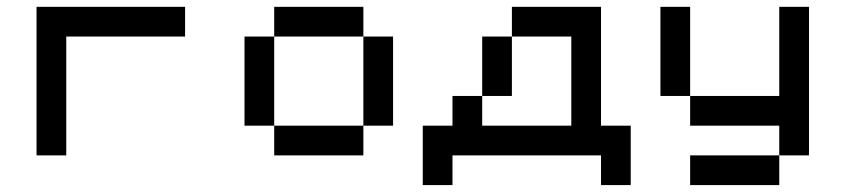

<svg xmlns="http://www.w3.org/2000/svg" viewBox="-20 -454 2471 561"><path d="M86.8 0V-434H520.8V-347.2H173.6V0Z M1041.7 -347.2H1128.5V-86.8H1041.7ZM1041.7 0H781.2V-86.8H1041.7ZM1041.7 -347.2H781.2V-434H1041.7ZM781.2 -86.8H694.4V-347.2H781.2Z M1388.9 -173.6V-347.2H1475.7V-173.6ZM1736.1 -434V-86.8H1822.9V86.8H1736.1V0H1302.1V86.8H1215.3V-86.8H1302.1V-173.6H1388.9V-86.8H1649.3V-347.2H1475.7V-434Z M1996.5 -173.6H2256.9V-434H2343.8V0H2256.9V-86.8H1996.5ZM1996.5 -173.6H1909.7V-434H1996.5ZM2256.9 0V86.8H1996.5V0Z"/></svg>

Font: 8-bit Operator+ 8
Style: Regular
Weight: 400
Designer: GrandChaos9000
Version: Version 1.3.0 - August 1, 2014